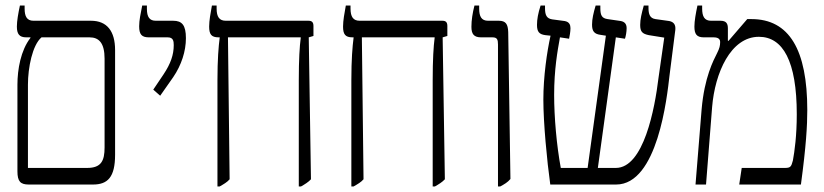

<svg xmlns="http://www.w3.org/2000/svg" viewBox="-20 -667 2979 694"><path d="M84 0H316C369 0 396 -26 396 -108V-486C396 -554 367 -592 309 -592H101C77 -592 69 -608 69 -636V-647H52C46 -619 41 -591 41 -571C41 -544 50 -532 75 -532H90V-530C55 -485 43 -416 43 -361V-48C43 -11 54 0 84 0ZM81 -60V-361C81 -422 97 -504 130 -532H304C338 -532 358 -511 358 -455V-134C358 -86 346 -60 295 -60Z M559 -321 606 -388C636 -432 652 -482 652 -529C652 -576 638 -592 606 -592H543C521 -592 511 -605 511 -635V-647H494C488 -617 483 -593 483 -572C483 -543 492 -532 518 -532H586C606 -532 608 -519 608 -504C608 -469 597 -437 571 -398L534 -343Z M766 7H774C788 -1 802 -9 810 -19L804 -532H1067V-530C1063 -499 1060 -452 1060 -377V7H1068C1082 -1 1095 -9 1104 -19L1096 -532L1113 -537V-573C1113 -587 1107 -592 1095 -592H796C773 -592 763 -606 763 -636V-647H746C741 -620 736 -592 736 -571C736 -543 744 -532 770 -532H774V-530C770 -499 766 -452 766 -377Z M1250 7H1258C1272 -1 1286 -9 1294 -19L1288 -532H1551V-530C1547 -499 1544 -452 1544 -377V7H1552C1566 -1 1579 -9 1588 -19L1580 -532L1597 -537V-573C1597 -587 1591 -592 1579 -592H1280C1257 -592 1247 -606 1247 -636V-647H1230C1225 -620 1220 -592 1220 -571C1220 -543 1228 -532 1254 -532H1258V-530C1254 -499 1250 -452 1250 -377Z M1780 7H1788C1803 -1 1815 -8 1825 -20L1817 -551C1816 -580 1808 -592 1783 -592H1744C1720 -592 1712 -608 1712 -636V-647H1695C1688 -620 1684 -594 1684 -570C1684 -544 1693 -532 1719 -532H1760C1777 -532 1780 -524 1780 -506Z M1969 0H2207C2357 0 2391 -315 2400 -394L2421 -559C2423 -579 2414 -588 2399 -591L2349 -598C2329 -601 2324 -616 2324 -639V-647H2307C2299 -618 2294 -597 2294 -577C2294 -553 2301 -545 2325 -540L2381 -531L2360 -384C2347 -276 2307 -60 2206 -60H2141L2206 -532L2239 -527C2242 -536 2245 -552 2245 -565C2245 -579 2239 -588 2224 -591L2176 -598C2156 -601 2150 -611 2150 -637V-647H2133C2125 -620 2120 -598 2120 -578C2120 -554 2128 -544 2151 -541L2170 -538L2104 -60H2007C1992 -141 1983 -243 1983 -324C1983 -416 1995 -482 2004 -532L2037 -527C2039 -537 2042 -552 2042 -565C2042 -577 2038 -588 2021 -591L1976 -597C1957 -600 1950 -611 1950 -637V-647H1934C1925 -619 1921 -597 1921 -577C1921 -552 1929 -543 1951 -540L1970 -538C1957 -480 1944 -390 1944 -307C1944 -223 1957 -86 1969 0Z M2494 0H2532L2554 -280C2564 -403 2621 -534 2723 -534C2810 -534 2860 -446 2860 -254C2860 -176 2852 -120 2846 -87C2840 -64 2837 -60 2817 -60H2661L2652 0H2875C2894 -141 2898 -214 2898 -269C2898 -487 2833 -598 2696 -598H2681L2613 -519L2611 -520V-564C2611 -581 2606 -592 2584 -592H2550C2526 -592 2518 -608 2518 -636V-647H2501C2495 -619 2490 -591 2490 -571C2490 -544 2498 -532 2524 -532H2559C2576 -532 2583 -526 2583 -515C2583 -502 2581 -493 2572 -475C2559 -449 2526 -388 2516 -271Z"/></svg>

Font: Noto Serif Hebrew Condensed Light
Style: Regular
Weight: 300
Width: 3
Designer: Monotype Design Team
Foundry: Monotype Imaging Inc.
Version: Version 2.004